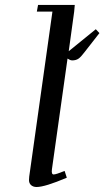

<svg xmlns="http://www.w3.org/2000/svg" viewBox="-20 -749 422 776"><path d="M97.2 -21Q97.2 -29.3 98.1 -35.2L191.9 -702.1H128.9L133.8 -729H282.2L279.8 -702.1L257.8 -542L367.2 -630.9L381.8 -615.2L320.8 -537.1Q306.6 -518.1 296.6 -511.5Q286.6 -504.9 272 -504.9Q267.6 -504.9 262.9 -506.8Q258.3 -508.8 255.9 -510.7L252.9 -512.2L189.9 -64.9Q187 -43.9 196.8 -43.9Q206.5 -43.9 241.2 -58.1L250 -30.8Q161.6 6.8 127.9 6.8Q114.3 6.8 105.7 -0.7Q97.2 -8.3 97.2 -21Z"/></svg>

Font: Dehuti Alt
Style: Bold-Italic
Weight: 700
Version: Version 1.2